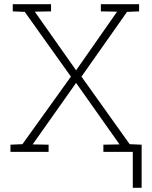

<svg xmlns="http://www.w3.org/2000/svg" viewBox="-20 -731 732 924"><path d="M30.3 0V-34.7L87.9 -37.1L321.3 -362.3L99.1 -673.8L41.5 -676.3V-710.9H225.6V-676.3L147.5 -674.8L346.2 -392.6L543.5 -674.8L465.3 -676.3V-710.9H649.4V-676.3L591.3 -673.8L372.1 -362.3L604 -37.1L661.6 -34.7V0H477.5V-34.7L555.2 -36.1L346.2 -332L137.2 -36.1L213.9 -34.7V0ZM619.1 172.9V-21H661.6V172.9Z"/></svg>

Font: Roboto Slab ExtraLight
Style: Regular
Weight: 250
Designer: Google
Version: Version 2.000; ttfautohint (v1.8.1.43-b0c9)